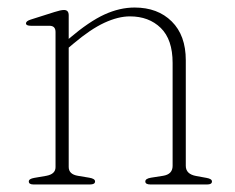

<svg xmlns="http://www.w3.org/2000/svg" viewBox="-20 -490 624 510"><path d="M162.5 -449.5V-386.5L164 -388Q217 -433 257.5 -451.5Q298 -470 337.5 -470Q399 -470 436.2 -433Q473.5 -396 473.5 -330V-49.5Q473.5 -27.5 501 -22.5L528.5 -17.5Q543 -15 543 -8Q543 0 530.5 0H379.5Q366 0 366 -8Q366 -15.5 381 -18L413 -23Q438.5 -27 438.5 -49.5V-323Q438.5 -385 407 -415.8Q375.5 -446.5 325 -446.5Q294 -446.5 257.2 -429.5Q220.5 -412.5 175 -374L162.5 -363.5V-46.5Q162.5 -27 187 -23L217 -18Q232.5 -15.5 232.5 -8Q232.5 0 219 0H69Q56.5 0 56.5 -8Q56.5 -15 71 -17.5L103 -23Q127.5 -27.5 127.5 -46V-405Q127.5 -421.5 111.5 -421.5H62.5Q49 -421.5 49 -428Q49 -434 61.5 -438L124.5 -458Q141.5 -463.5 150 -463.5Q162.5 -463.5 162.5 -449.5Z"/></svg>

Font: Fraunces 9pt S000 Thin
Style: Regular
Weight: 100
Version: Version 1.000; ttfautohint (v1.8.3)